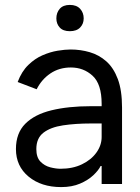

<svg xmlns="http://www.w3.org/2000/svg" viewBox="-20 -756 574 789"><path d="M397.7 0V-73.9H393.5Q384.9 -56.1 363.5 -35.9Q342 -15.6 308.8 -1.4Q275.6 12.8 231.5 12.8Q149.5 12.8 97.5 -30.2Q45.5 -73.2 45.5 -143.5Q45.5 -208.8 83.8 -247.3Q122.2 -285.9 191.4 -302.7Q260.7 -319.6 353.7 -319.6H397.7V-329.5Q397.7 -410.5 360.6 -444.6Q323.5 -478.7 271.3 -478.7Q223.4 -478.7 187.1 -454.2Q150.9 -429.7 130.7 -389.2L52.6 -419Q68.9 -462.4 96.1 -488.8Q123.2 -515.3 154.8 -528.9Q186.4 -542.6 216.8 -547.6Q247.2 -552.6 269.9 -552.6Q311.1 -552.6 348.9 -541.5Q386.7 -530.5 416.7 -504.1Q446.7 -477.6 464.1 -431.3Q481.5 -384.9 481.5 -313.9V0ZM397.7 -248.6H353.7Q289.8 -248.6 239 -240.9Q188.2 -233.3 158.7 -210.8Q129.3 -188.2 129.3 -143.5Q129.3 -109.4 146.1 -92Q163 -74.6 186.3 -68.5Q209.5 -62.5 228.7 -62.5Q279.1 -62.5 317.1 -81Q355.1 -99.4 376.4 -129.3Q397.7 -159.1 397.7 -193.2ZM211.6 -680.4Q211.6 -703.8 225.5 -719.8Q239.3 -735.8 267 -735.8Q294.7 -735.8 309.3 -719.8Q323.9 -703.8 323.9 -680.4Q323.9 -658 309.3 -642.9Q294.7 -627.8 267 -627.8Q239.3 -627.8 225.5 -642.9Q211.6 -658 211.6 -680.4Z"/></svg>

Font: Interface
Style: Regular
Weight: 400
Designer: Rasmus Andersson
Foundry: rsms
Version: Version 1.8